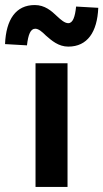

<svg xmlns="http://www.w3.org/2000/svg" viewBox="-71 -742 410 762"><path d="M70 0H197V-491H70ZM-51 -567 36 -562C41 -605 50 -628 69 -628C82 -628 96 -616 111 -601C134 -581 161 -557 200 -557C276 -557 315 -615 319 -711L231 -716C227 -675 218 -650 200 -650C186 -650 171 -663 156 -677C133 -699 107 -722 67 -722C-8 -722 -47 -665 -51 -567Z"/></svg>

Font: Source Sans Pro SemBd
Style: Regular
Weight: 700
Designer: Paul D. Hunt
Foundry: Adobe Systems Incorporated
Version: Version 2.020;PS 2.0;hotconv 1.0.86;makeotf.lib2.5.63406